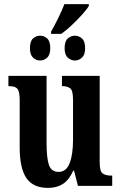

<svg xmlns="http://www.w3.org/2000/svg" viewBox="-20 -906 589 936"><path d="M229 -752Q245 -779 264 -818Q283 -857 294 -886H413V-877Q404 -861 380.5 -835Q357 -809 329.5 -783Q302 -757 279 -741H229ZM175 -611Q156 -611 141 -625Q126 -639 126 -671Q126 -705 141 -718.5Q156 -732 175 -732Q195 -732 210 -718.5Q225 -705 225 -671Q225 -639 210 -625Q195 -611 175 -611ZM345 -611Q326 -611 310.5 -625Q295 -639 295 -671Q295 -705 310.5 -718.5Q326 -732 345 -732Q364 -732 379.5 -718.5Q395 -705 395 -671Q395 -639 379.5 -625Q364 -611 345 -611ZM214 10Q142 10 109 -37.5Q76 -85 76 -187V-417Q76 -460 65 -473Q54 -486 24 -486H21V-536H207V-208Q207 -136 218.5 -102Q230 -68 266 -68Q303 -68 319.5 -110.5Q336 -153 336 -224V-420Q336 -465 322 -475.5Q308 -486 285 -486H282V-536H466V-114Q466 -70 481 -60Q496 -50 520 -50H527V0H360L341 -74H337Q317 -29 287 -9.5Q257 10 214 10Z"/></svg>

Font: Noto Serif ExtraCondensed
Style: Bold
Weight: 700
Width: 2
Designer: Monotype Design Team
Foundry: Monotype Imaging Inc.
Version: Version 2.014; ttfautohint (v1.8.4.7-5d5b)